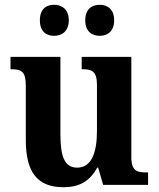

<svg xmlns="http://www.w3.org/2000/svg" viewBox="-20 -774 664 804"><path d="M398 -624C428 -624 458 -641 458 -689C458 -737 428 -754 398 -754C366 -754 337 -737 337 -689C337 -641 366 -624 398 -624ZM206 -624C237 -624 268 -641 268 -689C268 -737 237 -754 206 -754C175 -754 147 -737 147 -689C147 -641 175 -624 206 -624ZM246 10C310 10 356 -14 387 -72H391L412 0H600V-52H592C556 -52 530 -57 530 -115V-536H322V-484H326C362 -484 386 -478 386 -419V-226C386 -132 362 -72 303 -72C248 -72 233 -123 233 -213V-536H24V-484H28C73 -484 88 -472 88 -414V-188C88 -52 137 10 246 10Z"/></svg>

Font: Noto Serif Ethiopic SemiCondensed
Style: Bold
Weight: 700
Width: 4
Designer: Monotype Design Team
Foundry: Monotype Imaging Inc.
Version: Version 2.102